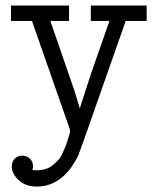

<svg xmlns="http://www.w3.org/2000/svg" viewBox="-20 -478 573 698"><path d="M20 -401.9V-458H231V-401.9H163.1L251 -147L270 -84L310.1 -208L377.9 -401.9H310.1V-458H513.2V-401.9H437L282.2 39.1Q270 72.3 264.4 86.7Q258.8 101.1 242.4 125.5Q226.1 149.9 204.1 168Q164.1 200.2 113.8 200.2Q72.8 200.2 47.9 177Q22.9 153.8 22.9 127Q22.9 108.9 33.9 98.4Q44.9 87.9 61 87.9Q76.2 87.9 88.1 98.4Q100.1 108.9 100.1 127Q100.1 129.9 98.1 140.1Q100.1 140.1 105 140.6Q109.9 141.1 111.8 141.1Q129.9 141.1 145.5 136.5Q161.1 131.8 172.6 121.8Q184.1 111.8 192.1 103.5Q200.2 95.2 207 79.6Q213.9 64 217 56.9Q220.2 49.8 225.1 34.4Q230 19 230 18.1Q234.9 2.9 234.9 -1Q234.9 -5.9 230 -19L96.2 -401.9Z"/></svg>

Font: CMU Concrete
Style: Roman
Weight: 500
Version: Version 0.7.0